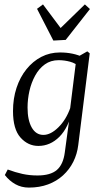

<svg xmlns="http://www.w3.org/2000/svg" viewBox="-20 -658 467 871"><path d="M111 193Q77 193 49.5 177.5Q22 162 2 136L15 111Q50 124 82 131Q114 138 150 138Q209 138 238 113Q267 88 274 33L296 -129V-148L327 -397L376 -425L387 -416L335 0Q330 41 312.5 76Q295 111 266 137.5Q237 164 198 178.5Q159 193 111 193ZM154 4Q107 4 73 -34Q39 -72 39 -154Q39 -211 55 -259.5Q71 -308 100 -344Q129 -380 167.5 -400Q206 -420 252 -420Q282 -420 308.5 -414.5Q335 -409 358 -398L343 -352Q324 -371 298 -378Q272 -385 246 -385Q210 -385 183.5 -366Q157 -347 139.5 -315Q122 -283 113.5 -245.5Q105 -208 105 -170Q105 -113 124 -79.5Q143 -46 177 -46Q210 -46 245 -80.5Q280 -115 299 -169L310 -162Q291 -79 249.5 -37.5Q208 4 154 4ZM388 -617 278 -477 222 -474 148 -618 175 -638 255 -531 365 -638Z"/></svg>

Font: Yrsa Light
Style: Italic
Weight: 300
Italic angle: -7.10001°
Designer: Anna Giedrys (Yrsa+Rasa design), David Brezina (Yrsa art-direction, Rasa art-direction, design)
Foundry: Rosetta Type Foundry
Version: Version 2.004